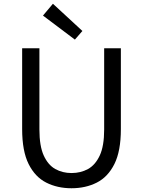

<svg xmlns="http://www.w3.org/2000/svg" viewBox="-20 -990 761 1023"><path d="M361 13Q286 13 226.5 -17Q167 -47 132.5 -116Q98 -185 98 -302V-733H190V-300Q190 -212 213 -161.5Q236 -111 274.5 -89.5Q313 -68 361 -68Q410 -68 449 -89.5Q488 -111 511.5 -161.5Q535 -212 535 -300V-733H624V-302Q624 -185 589.5 -116Q555 -47 495.5 -17Q436 13 361 13ZM379 -779 209 -907 262 -970 419 -825Z"/></svg>

Font: Gothic Nguyen
Style: Regular
Weight: 400
Designer: MORI Takayuki
Version: Version 1.220;July 21, 2023;FontCreator 14.0.0.2814 64-bit